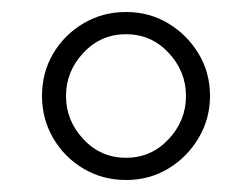

<svg xmlns="http://www.w3.org/2000/svg" viewBox="-20 -690 420 320"><path d="M190 -390Q151 -390 119 -409Q87 -428 68.5 -460Q50 -492 50 -530Q50 -569 68.5 -600.5Q87 -632 119 -651Q151 -670 190 -670Q229 -670 260.5 -651Q292 -632 311 -600.5Q330 -569 330 -530Q330 -492 311 -460Q292 -428 260.5 -409Q229 -390 190 -390ZM190 -427Q232 -427 261 -458Q290 -489 290 -530Q290 -571 261 -602Q232 -633 190 -633Q148 -633 119 -602Q90 -571 90 -530Q90 -489 119 -458Q148 -427 190 -427Z"/></svg>

Font: Brygada 1918
Style: Regular
Weight: 400
Designer: Mateusz Machalski | Borys Kosmynka | Przemek Hoffer
Foundry: NIEPODLEGLA 2018
Version: Version 3.006